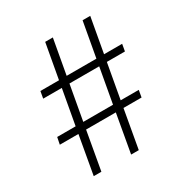

<svg xmlns="http://www.w3.org/2000/svg" viewBox="-163 -828 916 956"><g transform="rotate(-30 295.0 -350.0)"><path d="M357 -220H186L147 0H103L142 -220H35L43 -260H149L185 -460H78L85 -500H192L228 -700H272L236 -500H407L443 -700H487L451 -500H555L548 -460H444L408 -260H512L505 -220H401L362 0H318ZM193 -260H364L400 -460H229Z"/></g></svg>

Font: Retni Sans Light
Style: Regular
Weight: 300
Designer: Vitaly Kuzmin
Foundry: ParaType Ltd.
Version: Version 1.00;March 2, 2019;FontCreator 11.5.0.2425 64-bit; t